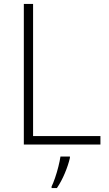

<svg xmlns="http://www.w3.org/2000/svg" viewBox="-20 -734 552 975"><path d="M101 0V-714H148V-43H490V0ZM335 68Q327 103 309.5 145Q292 187 269 221H242V213Q250 197 259.5 169.5Q269 142 276.5 112Q284 82 287 61H335Z"/></svg>

Font: Noto Sans Thaana ExtraLight
Style: Regular
Weight: 200
Designer: David Williams
Foundry: Google Inc.
Version: Version 3.001; ttfautohint (v1.8.4.7-5d5b)